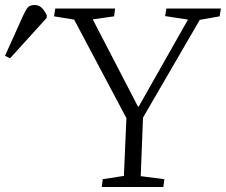

<svg xmlns="http://www.w3.org/2000/svg" viewBox="-196 -744 899 764"><path d="M353 -320H356L552 -666L461 -680L466 -710H683L678 -679L599 -665L373 -276L364 -43L458 -31L454 0H209L213 -31L297 -44L307 -274L99 -666L19 -679L24 -710H262L258 -679L173 -667ZM-156 -512 -176 -522 -104 -682Q-94 -704 -85.5 -714Q-77 -724 -59 -724Q-42 -724 -31 -714Q-20 -704 -10 -684V-673Z"/></svg>

Font: Literata 36pt Light
Style: Italic
Weight: 300
Italic angle: -2°
Designer: Latin by Veronika Burian and Jose Scaglione. Greek by Irene Vlachou. Cyrillic by Vera Evstafieva
Foundry: TypeTogether
Version: Version 3.002